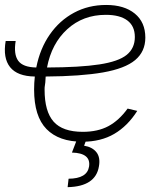

<svg xmlns="http://www.w3.org/2000/svg" viewBox="-22 -565 633 778"><path d="M312 9.3Q216.8 9.3 166.5 -42Q116.2 -93.3 116.2 -202.1Q116.2 -229 119.1 -254.9Q48.3 -255.9 18.8 -293Q-10.7 -330.1 1 -398.9H41.5Q32.7 -345.2 51.8 -318.8Q70.8 -292.5 125 -291.5Q140.1 -368.2 179.7 -425Q219.2 -481.9 277.8 -513.4Q336.4 -544.9 408.2 -544.9Q481.4 -544.9 524.2 -510Q566.9 -475.1 566.9 -412.6Q566.9 -356 525.6 -321.5Q484.4 -287.1 395.3 -271.5Q306.2 -255.9 163.1 -254.9Q162.1 -243.2 161.6 -231Q159.2 -215.8 158.9 -211.4Q158.7 -207 158.7 -204.1Q158.7 -202.6 158.7 -201.2Q158.7 -113.3 195.3 -72Q231.9 -30.8 313.5 -30.8Q374 -30.8 417 -53.7Q460 -76.7 495.1 -125L534.2 -115.7Q495.1 -54.2 440.9 -22.5Q386.7 9.3 312 9.3ZM168.5 -291.5Q303.2 -292 380.9 -304Q458.5 -315.9 491.5 -342.8Q524.4 -369.6 524.4 -415Q524.4 -459.5 493.9 -482.2Q463.4 -504.9 406.7 -504.9Q314.5 -504.9 250.7 -446.8Q187 -388.7 168.5 -291.5ZM291 -2.9H329.1L318.8 25.4Q352.1 30.8 368.7 51.8Q385.3 72.8 378.9 108.9Q365.7 190.9 252 193.4L255.9 159.2Q331.1 158.7 338.9 109.9Q347.2 55.2 269.5 53.2Z"/></svg>

Font: Inter Display Extra Light
Style: Italic
Weight: 200
Italic angle: -9.39999°
Designer: Rasmus Andersson
Foundry: rsms
Version: Version 4.000;git-4fc901f